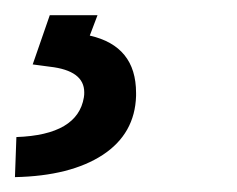

<svg xmlns="http://www.w3.org/2000/svg" viewBox="-47 -20 312 253"><path d="M18.6 0 -3.9 64.9 18.6 67.9C48.8 71.3 64 82.5 64 101.6C64 103.5 64 106 63.5 108.4C58.1 141.1 28.8 158.7 -25.4 160.6L-27.3 213.4C21.5 212.4 60.1 202.6 88.4 184.1C116.7 165.5 131.3 139.6 132.3 106.4C132.3 105 132.3 104 132.3 102.5C132.3 61 111.8 36.1 71.3 26.9L81.5 0Z"/></svg>

Font: Roboto
Style: Italic
Weight: 400
Italic angle: -12°
Designer: Google
Version: Version 2.137; 2017